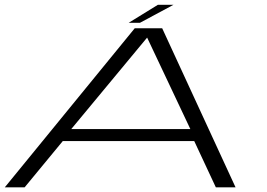

<svg xmlns="http://www.w3.org/2000/svg" viewBox="-20 -798 1138 818"><path d="M0.5 0 554 -677.5H671L983.5 0H899.5L807.5 -197H247.5L85 0ZM283.5 -248H791L607 -637.5H606.5ZM528.5 -701 652.5 -777.5H719L576.5 -701Z"/></svg>

Font: Anybody UltraExpanded Light
Style: Italic
Weight: 300
Width: 9
Italic angle: -10°
Designer: Tyler Finck
Foundry: Etcetera Type Company
Version: Version 1.010; ttfautohint (v1.8.3) -l 8 -r 50 -G 200 -x 14 